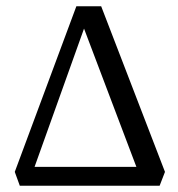

<svg xmlns="http://www.w3.org/2000/svg" viewBox="-20 -591 568 611"><path d="M43 0 27 -44 223 -571H302L505 -44L488 0ZM90 -60H414L233 -538H261Z"/></svg>

Font: Rasa
Style: Regular
Weight: 400
Designer: Anna Giedrys (Yrsa+Rasa design), David Brezina (Yrsa art-direction, Rasa art-direction, design)
Foundry: Rosetta Type Foundry
Version: Version 2.004